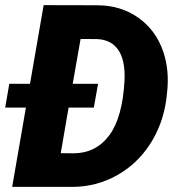

<svg xmlns="http://www.w3.org/2000/svg" viewBox="-32 -731 698 751"><path d="M15.6 0 69.3 -310.1H-11.7L4.4 -403.3H85.4L138.7 -710.9L347.7 -710.4Q439.9 -710.4 508.8 -661.9Q577.6 -613.3 606.4 -529.3Q631.3 -455.6 621.6 -370.1L618.2 -340.3Q605 -244.6 554.7 -167Q504.4 -89.4 425.3 -45.2Q346.2 -1 254.4 0ZM335 -310.1H236.3L205.6 -131.8L254.4 -131.3Q342.3 -131.3 394.8 -200.9Q447.3 -270.5 455.1 -417Q458.5 -495.1 430.7 -535.6Q402.8 -576.2 347.2 -578.1L283.2 -578.6L252.4 -403.3H351.6Z"/></svg>

Font: TypoPRO Roboto
Style: Italic
Weight: 900
Italic angle: -12°
Designer: Google
Version: Version 2.136; 2016